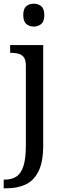

<svg xmlns="http://www.w3.org/2000/svg" viewBox="-32 -780 352 1040"><path d="M-12 240V193H-5Q31 193 56.5 176.5Q82 160 95 119.5Q108 79 108 9V-426Q108 -456 96.5 -470.5Q85 -485 66.5 -489.5Q48 -494 26 -494H23V-536H202V8Q202 97 176.5 148Q151 199 106.5 219.5Q62 240 4 240ZM151 -636Q127 -636 110.5 -650Q94 -664 94 -698Q94 -733 110.5 -746.5Q127 -760 151 -760Q174 -760 191 -746.5Q208 -733 208 -698Q208 -664 191 -650Q174 -636 151 -636Z"/></svg>

Font: Noto Serif Telugu
Style: Regular
Weight: 400
Designer: Jelle Bosma - Monotype Design Team
Foundry: Monotype Imaging Inc.
Version: Version 2.003